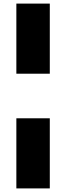

<svg xmlns="http://www.w3.org/2000/svg" viewBox="-20 -828 368 1068"><path d="M71 -418V-808H257V-418ZM71 220V-170H257V220Z"/></svg>

Font: Encode Sans Expanded Expanded ExtraBold
Style: Regular
Weight: 800
Width: 7
Designer: Multiple Designers
Foundry: Impallari Type
Version: Version 3.000; ttfautohint (v1.8.3) -l 8 -r 50 -G 200 -x 14 